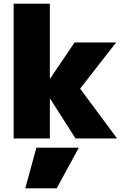

<svg xmlns="http://www.w3.org/2000/svg" viewBox="-20 -750 665 1040"><path d="M287 270H117L177 50H407ZM54 0V-730H250V-325H252L384 -520H609L414 -270L614 0H389L252 -215H250V0Z"/></svg>

Font: M PLUS 1 Black
Style: Regular
Weight: 900
Designer: Coji Morishita
Foundry: UNDERFOREST DESIGN
Version: Version 1.001